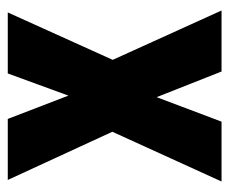

<svg xmlns="http://www.w3.org/2000/svg" viewBox="-68 -522 590 494"><g transform="rotate(-90 227.0 -275.0)"><path d="M135 -281 7 0H161L224 -167L290 0H447L320 -280L442 -550H285L228 -394L168 -550H11Z"/></g></svg>

Font: Noto Sans Lao UI ExtCond ExtBd
Style: Regular
Weight: 800
Width: 2
Designer: Monotype Design Team
Foundry: Monotype Imaging Inc.
Version: Version 2.000